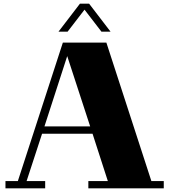

<svg xmlns="http://www.w3.org/2000/svg" viewBox="-20 -1034 929 1054"><path d="M879 -40V0H465V-40H572L488 -300H211L126 -40H228V0H10V-40H78L325 -800H564L811 -40ZM475 -340 349 -726 224 -340ZM537 -860 444 -981 351 -860H301L419 -1014H469L587 -860Z"/></svg>

Font: Kumar One
Style: Regular
Weight: 400
Designer: Parimal Parmar
Foundry: Indian Type Foundry
Version: Version 1.000;PS 1.000;hotconv 1.0.88;makeotf.lib2.5.647800